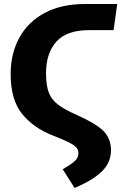

<svg xmlns="http://www.w3.org/2000/svg" viewBox="-20 -713 611 955"><path d="M370 49Q370 32 359 20Q348 8 322 -5Q296 -18 243 -39Q146 -77 89.5 -147Q33 -217 33 -345Q33 -446 76 -525Q119 -604 202 -648.5Q285 -693 402 -693H563L545 -563H421Q312 -563 260.5 -506Q209 -449 209 -349Q209 -290 222 -254.5Q235 -219 267 -194Q299 -169 360 -142Q451 -102 491.5 -64.5Q532 -27 532 35Q532 94 488.5 138Q445 182 351 222L292 129Q332 106 351 89Q370 72 370 49Z"/></svg>

Font: Fira Sans BGR
Style: Bold
Weight: 700
Designer: bBox Type GmbH & Carrois Corporate GbR & Edenspiekermann AG
Foundry: bBox Type GmbH & Carrois Corporate GbR & Edenspiekermann AG
Version: Version 4.301